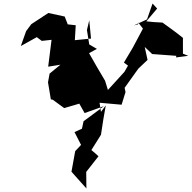

<svg xmlns="http://www.w3.org/2000/svg" viewBox="-20 -962 1079 1080"><path d="M756 -825 757 -836 784 -801 727 -694 677 -610 700 -593 680 -558 587 -456 571 -508C541 -559 510 -610 481 -663L525 -687L482 -712L469 -793L482 -848L492 -745L401 -736L406 -820L361 -825L344 -869L252 -889L156 -826L127 -787L97 -703L187 -753L215 -732L270 -738L251 -587L320 -598L259 -548L250 -499L266 -403L277 -401L341 -354L426 -379L456 -326L565 -365L450 -280L441 -238L399 -219L436 -147L403 -112L382 4L466 98L465 5L534 -83C521 -95 508 -107 494 -118L548 -204L561 -289L575 -369L548 -333L540 -384L664 -373L686 -444L681 -468L779 -605L754 -572L810 -625L794 -698L836 -658L972 -648L970 -639L1039 -648L1009 -660V-749C972 -779 933 -807 894 -835L842 -838L803 -842L864 -914L838 -942L807 -853L733 -819Z"/></svg>

Font: Hussar Lance
Style: ExBdObl
Weight: 700
Foundry: Cannot Into Space Fonts, PlusOne Fonts
Version: Version 2.270